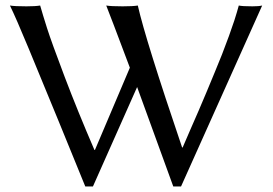

<svg xmlns="http://www.w3.org/2000/svg" viewBox="-20 -668 991 698"><path d="M644 -131.8 671.4 -195.3 702.1 -265.6 730.5 -332.5 760.7 -405.3 787.1 -470.2Q803.2 -511.7 812.5 -537.6L832 -593.8Q841.8 -624.5 848.1 -647.9Q860.4 -645 897.9 -645Q920.9 -645 933.1 -647.9L638.2 9.8H609.9L478.5 -351.6L317.9 9.8H290L194.3 -224.6L84 -492.2Q38.1 -603 16.1 -647.9Q33.2 -645 76.2 -645Q108.9 -645 126 -647.9Q135.3 -615.2 151.1 -565.4Q167 -515.6 214.8 -389.4Q262.7 -263.2 323.2 -123H325.2L452.1 -421.9Q378.9 -616.7 366.2 -647.9Q383.3 -645 425.8 -645Q463.9 -645 481 -647.9Q508.8 -524.4 642.1 -131.8Z"/></svg>

Font: Linux Biolinum G
Style: Regular
Weight: 400
Designer: Philipp H. Poll
Foundry: Philipp H. Poll
Version: Version 1.1.0 ; ttfautohint (v1.6)